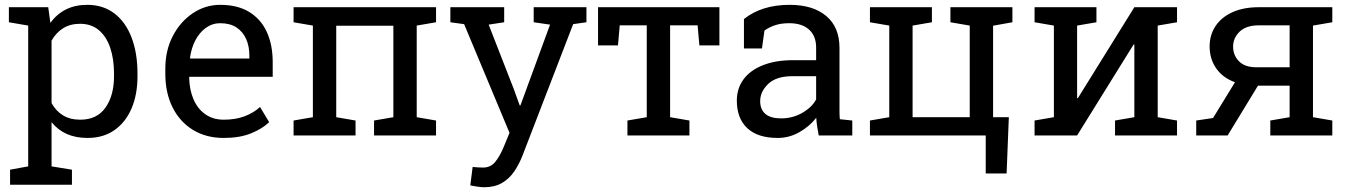

<svg xmlns="http://www.w3.org/2000/svg" viewBox="-20 -558 5552 791"><path d="M21.5 203.1V141.1L96.2 127.4V-452.6L16.6 -466.3V-528.3H178.7L187.5 -463.9Q213.9 -500 251.7 -519Q289.6 -538.1 339.4 -538.1Q404.8 -538.1 451.2 -502.7Q497.6 -467.3 522 -403.6Q546.4 -339.8 546.4 -254.4V-244.1Q546.4 -168 521.7 -110.8Q497.1 -53.7 451.2 -21.7Q405.3 10.3 340.8 10.3Q292 10.3 255.1 -6.1Q218.3 -22.5 192.4 -54.7V127.4L276.4 141.1V203.1ZM311 -64.9Q379.4 -64.9 414.6 -114.7Q449.7 -164.6 449.7 -244.1V-254.4Q449.7 -314.9 434.1 -361.1Q418.5 -407.2 387.5 -433.6Q356.4 -460 310.1 -460Q269 -460 239.7 -441.4Q210.4 -422.9 192.4 -390.6V-133.3Q210.4 -100.6 239.5 -82.8Q268.6 -64.9 311 -64.9Z M901.9 10.3Q828.6 10.3 774.4 -23.2Q720.2 -56.6 690.7 -116.2Q661.1 -175.8 661.1 -253.9V-275.4Q661.1 -350.6 692.1 -409.9Q723.1 -469.2 774.7 -503.7Q826.2 -538.1 887.2 -538.1Q958.5 -538.1 1006.6 -508.8Q1054.7 -479.5 1079.1 -426.5Q1103.5 -373.5 1103.5 -301.8V-241.7H760.7L759.3 -239.3Q760.3 -188.5 777.1 -149.2Q793.9 -109.9 825.7 -87.4Q857.4 -64.9 901.9 -64.9Q950.7 -64.9 987.5 -78.9Q1024.4 -92.8 1051.3 -117.2L1088.9 -54.7Q1060.5 -27.3 1013.9 -8.5Q967.3 10.3 901.9 10.3ZM763.7 -316.9H1007.3V-329.6Q1007.3 -367.7 993.9 -397.7Q980.5 -427.7 953.9 -445.1Q927.2 -462.4 887.2 -462.4Q855 -462.4 828.6 -443.6Q802.2 -424.8 785.2 -392.6Q768.1 -360.4 762.7 -319.3Z M1189.5 0V-61.5L1269 -75.2V-452.6L1189.5 -466.3V-528.3H1776.4V-466.3L1696.8 -452.6V-75.2L1776.4 -61.5V0H1521V-61.5L1600.6 -75.2V-452.1H1365.2V-75.2L1444.8 -61.5V0Z M1974.6 213.4Q1963.4 213.4 1945.3 210.7Q1927.2 208 1917.5 205.6L1927.2 129.9Q1935.5 130.9 1950.2 131.6Q1964.8 132.3 1970.2 132.3Q2001 132.3 2020.3 108.9Q2039.6 85.4 2056.2 44.9L2079.1 -10.7L1892.1 -458.5L1835.4 -466.3V-528.3H2057.1V-466.3L1993.2 -456.5L2096.2 -192.4L2121.1 -123.5H2124L2246.1 -456.5L2178.7 -466.3V-528.3H2396V-466.3L2341.3 -458.5L2133.3 81.1Q2118.7 119.1 2097.9 149.2Q2077.1 179.2 2047.1 196.3Q2017.1 213.4 1974.6 213.4Z M2564.9 0V-61.5L2644.5 -75.2V-453.6H2533.2L2525.9 -371.1H2443.8V-528.3H2943.8V-371.1H2861.3L2854 -453.6H2740.7V-75.2L2820.3 -61.5V0Z M3184.1 10.3Q3101.6 10.3 3058.6 -30Q3015.6 -70.3 3015.6 -143.6Q3015.6 -193.8 3043.2 -231.2Q3070.8 -268.6 3123 -289.3Q3175.3 -310.1 3248 -310.1H3342.3V-361.8Q3342.3 -409.7 3313.2 -436Q3284.2 -462.4 3231.4 -462.4Q3198.2 -462.4 3173.8 -454.3Q3149.4 -446.3 3129.4 -432.1L3119.1 -358.4H3044.9V-479.5Q3080.6 -508.3 3127.9 -523.2Q3175.3 -538.1 3232.9 -538.1Q3329.1 -538.1 3383.8 -492.2Q3438.5 -446.3 3438.5 -360.8V-106.4Q3438.5 -96.2 3438.7 -86.4Q3439 -76.7 3439.9 -66.9L3491.2 -61.5V0H3353Q3348.6 -21.5 3346.2 -38.6Q3343.8 -55.7 3342.8 -72.8Q3314.9 -37.1 3273.2 -13.4Q3231.4 10.3 3184.1 10.3ZM3198.2 -70.3Q3246.1 -70.3 3285.6 -93.3Q3325.2 -116.2 3342.3 -148.4V-244.1H3244.6Q3178.2 -244.1 3145 -212.4Q3111.8 -180.7 3111.8 -141.6Q3111.8 -106.9 3133.3 -88.6Q3154.8 -70.3 3198.2 -70.3Z M4041 156.7V0H3564V-61.5L3643.6 -75.2V-452.6L3564 -466.3V-528.3H3819.3V-466.3L3739.7 -452.6V-75.2H3975.1V-452.6L3895.5 -466.3V-528.3H4150.9V-466.3L4071.3 -452.1V-75.2H4136.2L4127 156.7Z M4242.2 0V-61.5L4321.8 -75.2V-452.6L4242.2 -466.3V-528.3H4417.5H4497.1V-466.3L4417.5 -452.6V-154.3L4420.4 -153.3L4653.3 -528.3H4749.5H4829.1V-466.3L4749.5 -452.6V-75.2L4829.1 -61.5V0H4573.7V-61.5L4653.3 -75.2V-374L4650.4 -375L4417.5 0Z M4908.2 0V-61.5L4977.5 -71.8L5067.9 -219.2Q5017.6 -237.3 4990.5 -276.4Q4963.4 -315.4 4963.4 -366.7Q4963.4 -414.1 4987.8 -450.7Q5012.2 -487.3 5057.6 -507.8Q5103 -528.3 5166 -528.3H5468.8V-466.3L5389.2 -452.6V-75.2L5468.8 -61.5V0H5213.4V-61.5L5293 -75.2V-205.1H5162.6L5037.6 0ZM5156.2 -280.8H5293V-453.6H5166Q5113.8 -453.6 5086.9 -427.5Q5060.1 -401.4 5060.1 -365.7Q5060.1 -330.6 5084.2 -305.7Q5108.4 -280.8 5156.2 -280.8Z"/></svg>

Font: Roboto Slab LO
Style: Regular
Weight: 400
Designer: Google
Version: Version 2.000